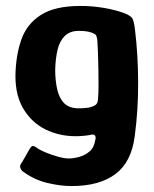

<svg xmlns="http://www.w3.org/2000/svg" viewBox="-20 -498 520 647"><path d="M32 -242Q33 -310 51.5 -363.5Q70 -417 117.5 -447.5Q165 -478 251 -478Q291 -478 329.5 -471.5Q368 -465 398 -454Q422 -445 427 -434Q432 -423 435 -397Q445 -316 445.5 -222Q446 -128 434 -39Q423 48 369 88.5Q315 129 221 129Q184 129 139.5 118.5Q95 108 56 79Q52 76 49 69Q46 62 50 55Q55 48 64.5 31Q74 14 78 7Q85 -5 89.5 -6Q94 -7 104 0Q115 8 134.5 16Q154 24 175.5 30Q197 36 211 36Q227 36 246 31Q265 26 281 13Q297 0 301 -26Q301 -27 301.5 -28Q302 -29 302 -30Q303 -37 300 -41.5Q297 -46 287 -44Q279 -42 264 -40.5Q249 -39 235 -39Q181 -39 135 -61Q89 -83 60.5 -128.5Q32 -174 32 -242ZM166 -263Q166 -226 173 -196Q180 -166 197 -149.5Q214 -133 245 -133Q259 -133 272.5 -134.5Q286 -136 296 -141Q309 -146 310 -161Q312 -181 312 -209.5Q312 -238 311.5 -268.5Q311 -299 310 -323.5Q309 -348 308 -361Q308 -367 305.5 -374.5Q303 -382 298 -384Q289 -389 276.5 -391.5Q264 -394 246 -394Q216 -394 198.5 -377Q181 -360 174 -330.5Q167 -301 166 -263Z"/></svg>

Font: Glory Thin
Style: Bold
Weight: 700
Version: Version 1.011